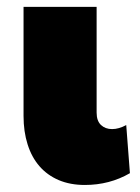

<svg xmlns="http://www.w3.org/2000/svg" viewBox="-20 -521 405 557"><path d="M356.9 -18.6Q297.9 15.6 226.1 15.6Q183.6 15.6 150.4 1.5Q117.2 -12.7 94.5 -38.8Q71.8 -64.9 60.1 -102.1Q48.3 -139.2 48.3 -184.6V-501H260.3V-194.3Q260.3 -170.4 272.9 -158.4Q285.6 -146.5 305.2 -146.5Q324.7 -146.5 346.2 -158.2Z"/></svg>

Font: Paytone One
Style: Regular
Weight: 400
Designer: vernon adams
Foundry: vernon adams
Version: 1.000